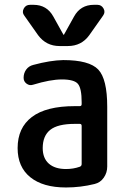

<svg xmlns="http://www.w3.org/2000/svg" viewBox="-20 -785 540 814"><path d="M296.9 -259.8Q224.6 -259.8 192.9 -234.4Q161.1 -209 161.1 -157.2Q161.1 -114.3 187 -91.3Q212.9 -68.4 259.8 -68.4Q291 -68.4 318.4 -78.1Q326.2 -81.1 326.2 -89.8V-251Q326.2 -259.8 318.4 -259.8ZM259.8 9.8Q162.1 9.8 108.4 -33.7Q54.7 -77.1 54.7 -157.2Q54.7 -243.2 115.2 -289.1Q175.8 -335 296.9 -335H318.4Q326.2 -335 326.2 -343.8V-351.6Q326.2 -410.2 310.5 -429.2Q294.9 -448.2 242.2 -448.2Q193.4 -448.2 120.1 -425.8Q105.5 -420.9 92.8 -430.2Q80.1 -439.5 80.1 -455.1Q80.1 -474.6 90.8 -489.7Q101.6 -504.9 121.1 -509.8Q193.4 -529.3 248 -530.3Q358.4 -530.3 396.5 -490.2Q434.6 -450.2 434.6 -332V-79.1Q434.6 -52.7 419.9 -31.7Q405.3 -10.7 380.9 -4.9Q321.3 9.8 259.8 9.8ZM377.9 -764.6H392.6Q410.2 -764.6 418.9 -749Q427.7 -733.4 417 -718.8L358.4 -635.7Q325.2 -589.8 267.6 -589.8H232.4Q175.8 -589.8 141.6 -635.7L83 -718.8Q72.3 -732.4 80.6 -748.5Q88.9 -764.6 107.4 -764.6H122.1Q178.7 -764.6 206.1 -714.8L249 -637.7H250H251L293.9 -714.8Q321.3 -764.6 377.9 -764.6Z"/></svg>

Font: Rounded Mgen+ 1mn medium
Style: Regular
Weight: 500
Designer: [Source Han Sans]
Ryoko NISHIZUKA  (kana & ideographs); Paul D. Hunt (Latin, Greek & Cyrillic); Wenlong ZHANG  (bopomofo
Version: Version 1.059.20150602